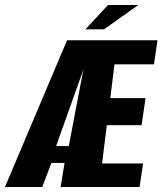

<svg xmlns="http://www.w3.org/2000/svg" viewBox="-55 -753 654 773"><path d="M-35 0 215 -591H579L565 -494H406L389 -358H531L515 -249H375L356 -95H521L507 0H189L205 -97H152L115 0ZM171 -165H222L277 -454L282 -476L274 -454ZM289 -635 380 -733H502L364 -635Z"/></svg>

Font: Alumni Sans Thin ExtraBold
Style: Italic
Weight: 800
Italic angle: -8°
Version: Version 1.016